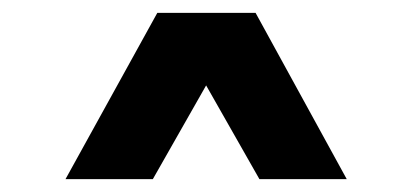

<svg xmlns="http://www.w3.org/2000/svg" viewBox="-20 -749 640 299"><path d="M82 -470 225 -729H378L520 -470H384L301 -616L218 -470Z"/></svg>

Font: Mona Sans ExtraLight
Style: Bold
Weight: 700
Version: Version 2.000